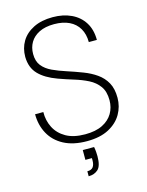

<svg xmlns="http://www.w3.org/2000/svg" viewBox="-134 -793 828 1080"><g transform="rotate(-15 280.5 -253.5)"><path d="M288 12Q208 12 153.5 -17Q99 -46 71.5 -96.5Q44 -147 44 -210H92Q91 -161 112 -119.5Q133 -78 176.5 -53Q220 -28 288 -28Q349 -28 389 -48Q429 -68 449 -102Q469 -136 469 -178Q469 -229 446.5 -260Q424 -291 387.5 -309.5Q351 -328 306.5 -341.5Q262 -355 218 -371Q149 -396 112 -434.5Q75 -473 74 -536Q74 -586 97.5 -625.5Q121 -665 167.5 -688.5Q214 -712 280 -712Q341 -712 388 -690Q435 -668 461.5 -626Q488 -584 488 -524H441Q441 -570 421.5 -603.5Q402 -637 365.5 -654.5Q329 -672 278 -672Q226 -672 191 -654.5Q156 -637 138.5 -607.5Q121 -578 121 -540Q121 -497 142 -471Q163 -445 198.5 -428.5Q234 -412 277.5 -398Q321 -384 368 -366Q410 -350 443.5 -326.5Q477 -303 496.5 -268Q516 -233 516 -180Q516 -129 491 -85.5Q466 -42 415.5 -15Q365 12 288 12ZM245 205V176Q269 176 279 162.5Q289 149 289 124V111H251V54H317Q320 70 321 84Q322 98 322 109Q322 165 300.5 185Q279 205 245 205Z"/></g></svg>

Font: DM Sans 24pt ExtraLight
Style: Regular
Weight: 250
Designer: Colophon Foundry, Jonny Pinhorn
Foundry: Colophon Foundry
Version: Version 4.004;gftools[0.9.30]